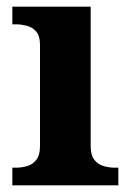

<svg xmlns="http://www.w3.org/2000/svg" viewBox="-20 -556 392 576"><path d="M17 0V-53H29Q44 -53 60.5 -57.5Q77 -62 88.5 -75.9Q100 -89.8 100 -117.7V-422Q100 -448.9 88 -462Q76 -475 59.5 -479Q43 -483 29 -483H17V-536H252V-118Q252 -90 263.5 -76Q275 -62 292 -57.5Q309 -53 323 -53H335V0Z"/></svg>

Font: Noto Serif Tamil
Style: Italic
Weight: 400
Italic angle: -12°
Designer: Indian Type Foundry, Tom Grace, and the Monotype Design Team
Foundry: Monotype Imaging Inc.
Version: Version 2.003